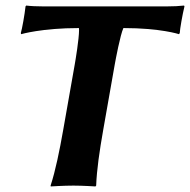

<svg xmlns="http://www.w3.org/2000/svg" viewBox="-20 -668 684 691"><path d="M249 -436 207.4 -200C194.2 -125 179.7 -54 162.1 0L162.6 3C162.6 3 209.1 0 244.1 0C278.1 0 323.6 3 323.6 3L326.1 0C328.2 -57 338.2 -125 351.4 -200L393 -436C396 -453 412.9 -543 424.1 -567C558.1 -567 624.2 -545 624.2 -545L626.9 -549C627.6 -564 636.9 -617 643.9 -645L642.4 -648C626 -646 602.9 -645 581.9 -645H133.9C112.9 -645 90 -646 74.4 -648L71.9 -645C68.9 -617 59.6 -564 54.9 -549L56.2 -545C56.2 -545 130.1 -567 264.1 -567C264.3 -565 264.5 -562.5 264.5 -559.6C264.5 -528.3 251.8 -451.6 249 -436Z"/></svg>

Font: Linux Biolinum O 
Style: Bold Italic
Weight: 700
Designer: Philipp H. Poll
Foundry: Philipp H. Poll
Version: Version 1.3.2